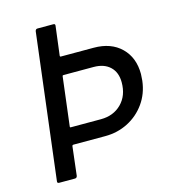

<svg xmlns="http://www.w3.org/2000/svg" viewBox="-106 -784 766 869"><g transform="rotate(-15 277.5 -350.0)"><path d="M549 -380Q549 -371 547 -349Q540 -290 508 -245Q476 -200 427 -175Q378 -150 320 -150H170Q167 -150 165 -146L149 -10Q147 0 138 0H64Q54 0 56 -10L139 -690Q141 -700 150 -700H224Q234 -700 232 -690L215 -554Q215 -550 219 -550H373Q454 -550 501.5 -503.5Q549 -457 549 -380ZM455 -366Q455 -413 427 -439.5Q399 -466 350 -466H209Q207 -466 205.5 -465Q204 -464 204 -462L176 -233Q176 -229 179 -229H321Q380 -229 417.5 -266.5Q455 -304 455 -366Z"/></g></svg>

Font: Barlow Medium
Style: Italic
Weight: 500
Italic angle: -7°
Designer: Jeremy Tribby
Foundry: Tribby Type
Version: Version 1.408